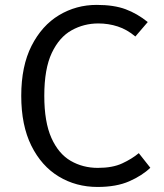

<svg xmlns="http://www.w3.org/2000/svg" viewBox="-20 -737 655 769"><path d="M367.2 -717.4Q436.4 -717.4 483.1 -700Q529.7 -682.6 571.8 -648.7L522.1 -590.8Q488.7 -619 451.5 -631Q414.4 -643.1 373.8 -643.1Q315.9 -643.1 266.7 -615.6Q217.4 -588.2 187.4 -524.9Q157.4 -461.5 157.4 -353.3Q157.4 -248.2 185.9 -184.6Q214.4 -121 263.1 -92.8Q311.8 -64.6 371.8 -64.6Q430.8 -64.6 469.5 -82.6Q508.2 -100.5 535.9 -123.6L582.1 -65.1Q549.7 -33.8 497.9 -11Q446.2 11.8 370.8 11.8Q284.6 11.8 215.4 -30Q146.2 -71.8 105.6 -153.3Q65.1 -234.9 65.1 -353.3Q65.1 -472.3 106.4 -553.6Q147.7 -634.9 216.4 -676.2Q285.1 -717.4 367.2 -717.4Z"/></svg>

Font: FiraCode Nerd Font
Style: Regular
Weight: 400
Designer: Carrois Corporate, Edenspiekermann AG, Nikita Prokopov
Foundry: Carrois Corporate, Edenspiekermann AG, Nikita Prokopov
Version: Version 6.002;Nerd Fonts 2.1.0